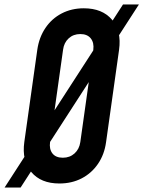

<svg xmlns="http://www.w3.org/2000/svg" viewBox="-56 -803 640 857"><path d="M36 34H-35.5L493 -783H564ZM209 16Q126.5 16 83.8 -35Q41 -86 52.5 -169L110.5 -581Q118.5 -636.5 146.8 -678.2Q175 -720 219.2 -743Q263.5 -766 318 -766Q400.5 -766 443.8 -715.2Q487 -664.5 475.5 -581L417.5 -169Q410 -113.5 381.5 -71.8Q353 -30 308.8 -7Q264.5 16 209 16ZM224.5 -99Q255.5 -99 276.8 -118.2Q298 -137.5 302.5 -169L360.5 -581Q364.5 -612.5 349 -631.8Q333.5 -651 302.5 -651Q271.5 -651 250.5 -631.8Q229.5 -612.5 225.5 -581L167.5 -169Q163 -137.5 178 -118.2Q193 -99 224.5 -99Z"/></svg>

Font: Mohave Light SemiBold
Style: Italic
Weight: 600
Italic angle: -8°
Version: Version 2.003